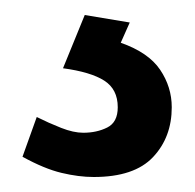

<svg xmlns="http://www.w3.org/2000/svg" viewBox="-20 -26 260 256"><path d="M105 210Q85 210 62 204.5Q39 199 10 183L29 130Q45 138 61.5 144.5Q78 151 91 151Q109 151 123 144Q137 137 137 117Q137 93 119 81.5Q101 70 64 65L93 -6L153 4L141 31Q178 44 193.5 67Q209 90 209 117Q209 157 184 183.5Q159 210 105 210Z"/></svg>

Font: Figtree Light Medium
Style: Regular
Weight: 500
Version: Version 2.001;gftools[0.9.30]